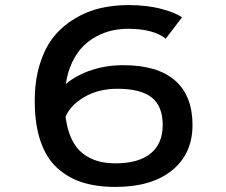

<svg xmlns="http://www.w3.org/2000/svg" viewBox="-20 -726 890 757"><path d="M466 -469Q601 -469 670 -408.8Q739 -348.5 739 -233Q739 -120 658.5 -54.5Q578 11 435 11Q360.5 11 303.8 -7.2Q247 -25.5 204.2 -65Q161.5 -104.5 139.2 -170.8Q117 -237 117 -329Q117 -410 137.8 -475.2Q158.5 -540.5 193.2 -582.8Q228 -625 276 -653.5Q324 -682 376 -694Q428 -706 486 -706Q560.5 -706 617.5 -690.5Q674.5 -675 697.5 -657.5L633.5 -573.5Q584 -612.5 485 -612.5Q452 -612.5 421 -605.5Q390 -598.5 359.8 -582.2Q329.5 -566 305.8 -541.5Q282 -517 264.2 -479.5Q246.5 -442 239.5 -395Q283.5 -431 341.8 -450Q400 -469 466 -469ZM443.5 -376Q368.5 -376 313 -343.8Q257.5 -311.5 238.5 -265.5Q245 -214 262.8 -177.2Q280.5 -140.5 307.2 -120.2Q334 -100 365.2 -91Q396.5 -82 435 -82Q526 -82 573.8 -120.8Q621.5 -159.5 621.5 -233Q621.5 -307.5 578 -341.8Q534.5 -376 443.5 -376Z"/></svg>

Font: League Mono Wide Medium
Style: Regular
Weight: 500
Width: 8
Designer: Tyler Finck
Foundry: The League of Moveable Type / Tyler Finck
Version: Version 2.210